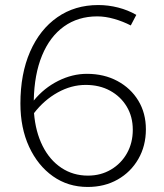

<svg xmlns="http://www.w3.org/2000/svg" viewBox="-20 -731 651 762"><path d="M328 11Q250 11 190 -31.5Q130 -74 95.5 -148.5Q61 -223 61 -320Q61 -438 99.5 -526Q138 -614 207.5 -662.5Q277 -711 370 -711Q410 -711 449 -701Q488 -691 521 -672L499 -630Q468 -646 433 -656Q398 -666 366 -666Q290 -666 234 -626Q178 -586 147 -511Q116 -436 114 -332Q155 -382 211 -410Q267 -438 325 -438Q393 -438 446 -409.5Q499 -381 529 -331.5Q559 -282 559 -218Q559 -152 529 -100Q499 -48 447 -18.5Q395 11 328 11ZM320 -394Q263 -394 209 -364Q155 -334 115 -282Q121 -208 149 -152Q177 -96 223.5 -65Q270 -34 329 -34Q380 -34 420.5 -58Q461 -82 484 -123Q507 -164 507 -216Q507 -268 483 -308Q459 -348 417 -371Q375 -394 320 -394Z"/></svg>

Font: Red Hat Text VF
Style: Regular
Weight: 300
Designer: Pentagram, MCKL
Foundry: Pentagram, MCKL
Version: Version 1.023